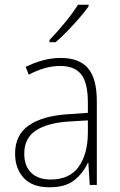

<svg xmlns="http://www.w3.org/2000/svg" viewBox="-20 -785 508 815"><path d="M238 -539Q316 -539 353.5 -495.5Q391 -452 391 -355V0H361L355 -94H353Q334 -52 296.5 -21Q259 10 190 10Q117 10 80.5 -30Q44 -70 44 -133Q44 -212 102 -252.5Q160 -293 267 -300L353 -306V-349Q353 -434 324.5 -469.5Q296 -505 236 -505Q204 -505 171 -496Q138 -487 102 -468L89 -501Q123 -518 160.5 -528.5Q198 -539 238 -539ZM270 -269Q180 -263 131.5 -230.5Q83 -198 83 -133Q83 -80 112.5 -51.5Q142 -23 195 -23Q275 -23 313.5 -76.5Q352 -130 353 -219V-274ZM356 -758Q340 -735 316 -707.5Q292 -680 266 -653Q240 -626 216 -606H190V-615Q222 -648 256 -689.5Q290 -731 311 -765H356Z"/></svg>

Font: Noto Sans Gujarati SemiCondensed ExtraLight
Style: Regular
Weight: 200
Width: 4
Designer: Jelle Bosma - Monotype Design Team, Universal Thirst
Foundry: Monotype Imaging Inc.
Version: Version 2.106; ttfautohint (v1.8.4.7-5d5b)